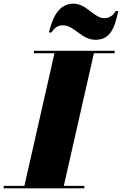

<svg xmlns="http://www.w3.org/2000/svg" viewBox="-65 -1027 665 1047"><path d="M279.5 -889C339 -889 379 -810 456 -810C535 -810 560 -872 580 -967H566.5C546.5 -935 525 -928 502 -928C449.5 -928 406 -1007 336 -1007C257 -1007 222 -935 202 -850H215.5C235.5 -882 256.5 -889 279.5 -889ZM-45 -13.5V0H395V-13.5H283L447 -736.5H560V-750H120V-736.5H232L68 -13.5Z"/></svg>

Font: Bodoni* 16pt Fatface
Style: Italic
Weight: 900
Italic angle: -13°
Version: Version 2.3